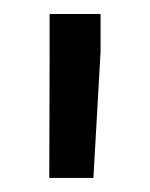

<svg xmlns="http://www.w3.org/2000/svg" viewBox="-20 -770 214 274"><path d="M123.5 -695.8 113.3 -516.1H50.3L50.8 -688V-750H123.5Z"/></svg>

Font: Dirooz
Style: Regular
Weight: 400
Foundry: DejaVu fonts team - Redesigned by Saber Rastikerdar
Version: Version 0.2.1